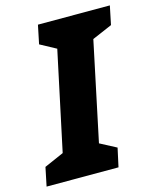

<svg xmlns="http://www.w3.org/2000/svg" viewBox="-146 -789 703 864"><g transform="rotate(-15 206.0 -357.0)"><path d="M-37 0H298L317 -87L241 -127L338 -587L431 -627L449 -714H114L96 -627L170 -587L72 -127L-19 -87Z"/></g></svg>

Font: Noto Sans UI Condensed Black
Style: Italic
Weight: 900
Width: 3
Italic angle: -192°
Designer: Monotype Design Team
Foundry: Monotype Imaging Inc.
Version: Version 1.901